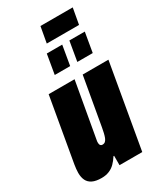

<svg xmlns="http://www.w3.org/2000/svg" viewBox="-218 -953 888 1046"><g transform="rotate(-30 226.0 -430.0)"><path d="M99 12Q63 12 41.5 1.5Q20 -9 10.5 -28.5Q1 -48 1 -76Q1 -88 2.5 -101Q4 -114 6 -127L76 -528H239L177 -178Q176 -174 176 -171Q176 -168 176 -165Q176 -159 177.5 -154Q179 -149 183 -146Q187 -143 193 -143Q204 -143 211 -149.5Q218 -156 222.5 -167.5Q227 -179 230.5 -194Q234 -209 237 -226L290 -528H452L360 0H217V-59H213Q199 -37 183 -21Q167 -5 146 3.5Q125 12 99 12ZM157 -602 178 -725H275L254 -602ZM299 -602 320 -725H417L396 -602ZM205 -772 223 -872H426L408 -772Z"/></g></svg>

Font: Archivo ExtraCondensed Black
Style: Italic
Weight: 900
Width: 2
Italic angle: -10°
Designer: Hector Gatti
Foundry: Omnibus-Type
Version: Version 2.001